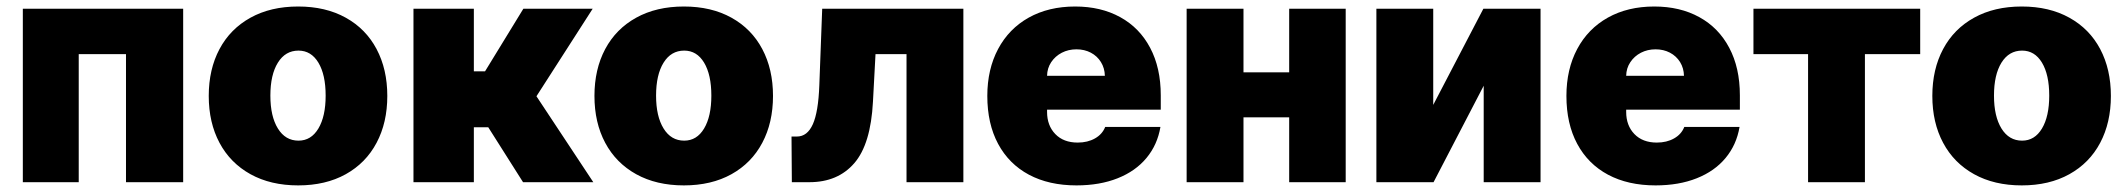

<svg xmlns="http://www.w3.org/2000/svg" viewBox="-20 -557 6504 587"><path d="M49.8 -530.3H540V0H365.2V-391.6H220.7V0H49.8Z M618.2 -263.7Q618.2 -345.2 651.1 -407Q684.1 -468.8 745.8 -502.9Q807.6 -537.1 891.6 -537.1Q975.6 -537.1 1037.1 -502.9Q1098.6 -468.8 1131.3 -407Q1164.1 -345.2 1164.1 -263.7Q1164.1 -182.1 1131.3 -120.4Q1098.6 -58.6 1037.1 -24.4Q975.6 9.8 891.6 9.8Q807.6 9.8 745.8 -24.4Q684.1 -58.6 651.1 -120.4Q618.2 -182.1 618.2 -263.7ZM975.6 -264.6Q975.6 -328.6 953.4 -365.5Q931.2 -402.3 892.6 -402.3Q852.5 -402.3 829.6 -365.5Q806.6 -328.6 806.6 -264.6Q806.6 -201.2 829.6 -164.1Q852.5 -127 892.6 -127Q931.2 -127 953.4 -164.1Q975.6 -201.2 975.6 -264.6Z M1244.1 -530.3H1428.7V-338.9H1462.9L1580.1 -530.3H1792L1620.1 -262.7L1793.9 0H1579.1L1472.7 -168H1428.7V0H1244.1Z M1797.4 -263.7Q1797.4 -345.2 1830.3 -407Q1863.3 -468.8 1925 -502.9Q1986.8 -537.1 2070.8 -537.1Q2154.8 -537.1 2216.3 -502.9Q2277.8 -468.8 2310.5 -407Q2343.3 -345.2 2343.3 -263.7Q2343.3 -182.1 2310.5 -120.4Q2277.8 -58.6 2216.3 -24.4Q2154.8 9.8 2070.8 9.8Q1986.8 9.8 1925 -24.4Q1863.3 -58.6 1830.3 -120.4Q1797.4 -182.1 1797.4 -263.7ZM2154.8 -264.6Q2154.8 -328.6 2132.6 -365.5Q2110.4 -402.3 2071.8 -402.3Q2031.7 -402.3 2008.8 -365.5Q1985.8 -328.6 1985.8 -264.6Q1985.8 -201.2 2008.8 -164.1Q2031.7 -127 2071.8 -127Q2110.4 -127 2132.6 -164.1Q2154.8 -201.2 2154.8 -264.6Z M2399.9 -139.6H2416.5Q2448.2 -139.6 2465.1 -177.2Q2481.9 -214.8 2484.9 -295.9L2493.7 -530.3H2925.3V0H2751.5V-391.6H2656.7L2648.9 -246.1Q2642.1 -116.2 2591.8 -58.1Q2541.5 0 2454.6 0H2400.9Z M2998.5 -263.7Q2998.5 -345.2 3031.5 -407.2Q3064.5 -469.2 3125.2 -503.2Q3186 -537.1 3267.1 -537.1Q3345.7 -537.1 3404.8 -504.6Q3463.9 -472.2 3496.3 -410.9Q3528.8 -349.6 3528.8 -265.6V-221.7H3181.2V-214.8Q3181.2 -173.3 3206.3 -147.2Q3231.4 -121.1 3274.9 -121.1Q3305.2 -121.1 3327.6 -133.8Q3350.1 -146.5 3358.9 -168.9H3527.8Q3518.6 -114.3 3485.1 -74Q3451.7 -33.7 3397 -12Q3342.3 9.8 3271 9.8Q3187 9.8 3125.7 -22.9Q3064.5 -55.7 3031.5 -117.2Q2998.5 -178.7 2998.5 -263.7ZM3357.9 -325.2Q3357.4 -348.6 3345.9 -367.2Q3334.5 -385.7 3314.9 -396Q3295.4 -406.2 3271 -406.2Q3246.6 -406.2 3226.3 -395.8Q3206.1 -385.3 3193.8 -366.9Q3181.6 -348.6 3181.2 -325.2Z M3781.7 -335.9H3921.4V-530.3H4094.2V0H3921.4V-198.2H3781.7V0H3607.9V-530.3H3781.7Z M4515.1 -530.3H4689.9V0H4516.1V-294.9L4362.8 0H4188V-530.3H4361.8V-236.3Z M4769 -263.7Q4769 -345.2 4802 -407.2Q4835 -469.2 4895.8 -503.2Q4956.5 -537.1 5037.6 -537.1Q5116.2 -537.1 5175.3 -504.6Q5234.4 -472.2 5266.8 -410.9Q5299.3 -349.6 5299.3 -265.6V-221.7H4951.7V-214.8Q4951.7 -173.3 4976.8 -147.2Q5002 -121.1 5045.4 -121.1Q5075.7 -121.1 5098.1 -133.8Q5120.6 -146.5 5129.4 -168.9H5298.3Q5289.1 -114.3 5255.6 -74Q5222.2 -33.7 5167.5 -12Q5112.8 9.8 5041.5 9.8Q4957.5 9.8 4896.2 -22.9Q4835 -55.7 4802 -117.2Q4769 -178.7 4769 -263.7ZM5128.4 -325.2Q5127.9 -348.6 5116.5 -367.2Q5105 -385.7 5085.4 -396Q5065.9 -406.2 5041.5 -406.2Q5017.1 -406.2 4996.8 -395.8Q4976.6 -385.3 4964.4 -366.9Q4952.1 -348.6 4951.7 -325.2Z M5340.8 -530.3H5850.6V-391.6H5681.6V0H5507.8V-391.6H5340.8Z M5887.7 -263.7Q5887.7 -345.2 5920.7 -407Q5953.6 -468.8 6015.4 -502.9Q6077.1 -537.1 6161.1 -537.1Q6245.1 -537.1 6306.6 -502.9Q6368.2 -468.8 6400.9 -407Q6433.6 -345.2 6433.6 -263.7Q6433.6 -182.1 6400.9 -120.4Q6368.2 -58.6 6306.6 -24.4Q6245.1 9.8 6161.1 9.8Q6077.1 9.8 6015.4 -24.4Q5953.6 -58.6 5920.7 -120.4Q5887.7 -182.1 5887.7 -263.7ZM6245.1 -264.6Q6245.1 -328.6 6222.9 -365.5Q6200.7 -402.3 6162.1 -402.3Q6122.1 -402.3 6099.1 -365.5Q6076.2 -328.6 6076.2 -264.6Q6076.2 -201.2 6099.1 -164.1Q6122.1 -127 6162.1 -127Q6200.7 -127 6222.9 -164.1Q6245.1 -201.2 6245.1 -264.6Z"/></svg>

Font: Pretendard GOV Black
Style: Regular
Weight: 900
Designer: Base glyphs from Inter by Rasmus Andersson; Hangeul glyphs from Noto Sans CJK(Source Han Sans) by Jang Soo-young and Kan
Foundry: Kil Hyung-jin
Version: Version 1.309